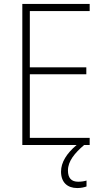

<svg xmlns="http://www.w3.org/2000/svg" viewBox="-20 -734 530 972"><path d="M324 129C324 82 358 41 406 0H434V-36H131V-358H417V-393H131V-678H434V-714H93V0H368C317 43 289 88 289 135C289 189 321 218 371 218C391 218 407 214 418 210V180C409 183 393 186 376 186C341 186 324 167 324 129Z"/></svg>

Font: Noto Sans Thai SemCond ExtLt
Style: Regular
Weight: 200
Width: 4
Designer: Monotype Design Team
Foundry: Monotype Imaging Inc.
Version: Version 2.002